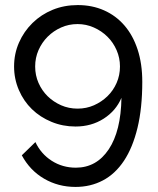

<svg xmlns="http://www.w3.org/2000/svg" viewBox="-20 -591 629 765"><path d="M36.1 -326.2Q36.1 -377 55.7 -421.4Q75.2 -465.8 109.6 -499.5Q144 -533.2 189.9 -552Q235.8 -570.8 290 -570.8Q347.2 -570.8 394.5 -549.8Q441.9 -528.8 475.8 -489.5Q509.8 -450.2 528.3 -393.6Q546.9 -336.9 546.9 -265.1Q546.9 -160.2 527.8 -81.5Q508.8 -2.9 473.9 49.6Q439 102.1 389.9 127.9Q340.8 153.8 280.8 153.8Q211.9 153.8 155.5 120.8Q99.1 87.9 66.9 27.8L121.1 -24.9Q143.1 22 186 49.6Q229 77.1 282.2 77.1Q364.3 77.1 413.1 4.2Q461.9 -68.8 463.9 -201.2Q441.9 -149.4 393.1 -118.2Q344.2 -86.9 280.8 -86.9Q230 -86.9 185.1 -105.5Q140.1 -124 107.2 -156Q74.2 -188 55.2 -232.2Q36.1 -276.4 36.1 -326.2ZM120.1 -326.2Q120.1 -291 133.5 -260.5Q147 -230 169.9 -207.5Q192.9 -185.1 223.4 -171.6Q253.9 -158.2 289.1 -158.2Q324.2 -158.2 354.5 -171.6Q384.8 -185.1 408 -207.5Q431.2 -230 444.6 -260.5Q458 -291 458 -326.2Q458 -360.4 444.6 -391.1Q431.2 -421.9 408 -444.8Q384.8 -467.8 354 -481.4Q323.2 -495.1 289.1 -495.1Q253.9 -495.1 223.4 -481.4Q192.9 -467.8 169.9 -444.8Q147 -421.9 133.5 -391.4Q120.1 -360.8 120.1 -326.2Z"/></svg>

Font: Raleway Medium
Style: Regular
Weight: 500
Designer: Matt McInerney, Pablo Impallari, Rodrigo Fuenzalida
Foundry: Matt McInerney, Pablo Impallari, Rodrigo Fuenzalida
Version: Version 3.000g; ttfautohint (v1.5) -l 8 -r 28 -G 28 -x 14 -D